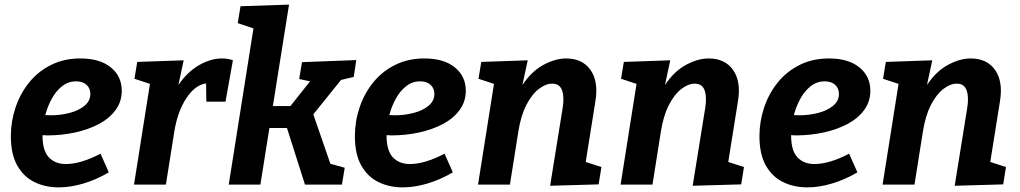

<svg xmlns="http://www.w3.org/2000/svg" viewBox="-20 -799 4414 831"><path d="M234 12Q176 12 129 -11Q82 -34 54.5 -83Q27 -132 27 -210Q27 -274 47.5 -334.5Q68 -395 106.5 -442.5Q145 -490 201 -518Q257 -546 328 -546Q412 -546 459.5 -507.5Q507 -469 507 -406Q507 -359 480 -322.5Q453 -286 407.5 -262Q362 -238 304.5 -225.5Q247 -213 185 -213Q174 -213 164 -214V-213Q164 -147 191.5 -118Q219 -89 265 -89Q297 -89 335.5 -100.5Q374 -112 415 -134L451 -53Q396 -21 340.5 -4.5Q285 12 234 12ZM309 -447Q276 -447 249.5 -426.5Q223 -406 204.5 -372.5Q186 -339 176 -301Q187 -300 200 -300Q241 -300 280.5 -310Q320 -320 345.5 -341Q371 -362 371 -392Q371 -417 354.5 -432Q338 -447 309 -447Z M560 0 629 -436 562 -458 574 -531 775 -538 752 -431Q791 -488 841.5 -517Q892 -546 941 -546Q968 -546 988 -538L956 -359H873L872 -438Q825 -432 786.5 -374Q748 -316 734 -227L698 0Z M970 0 1077 -676 1009 -699 1021 -772 1231 -779 1161 -340H1237L1322 -447L1275 -457L1287 -530L1522 -539L1511 -466L1456 -453L1336 -304L1410 -90L1472 -73L1460 0H1300L1222 -245H1146L1107 0Z M1723 12Q1665 12 1618 -11Q1571 -34 1543.5 -83Q1516 -132 1516 -210Q1516 -274 1536.5 -334.5Q1557 -395 1595.5 -442.5Q1634 -490 1690 -518Q1746 -546 1817 -546Q1901 -546 1948.5 -507.5Q1996 -469 1996 -406Q1996 -359 1969 -322.5Q1942 -286 1896.5 -262Q1851 -238 1793.5 -225.5Q1736 -213 1674 -213Q1663 -213 1653 -214V-213Q1653 -147 1680.5 -118Q1708 -89 1754 -89Q1786 -89 1824.5 -100.5Q1863 -112 1904 -134L1940 -53Q1885 -21 1829.5 -4.5Q1774 12 1723 12ZM1798 -447Q1765 -447 1738.5 -426.5Q1712 -406 1693.5 -372.5Q1675 -339 1665 -301Q1676 -300 1689 -300Q1730 -300 1769.5 -310Q1809 -320 1834.5 -341Q1860 -362 1860 -392Q1860 -417 1843.5 -432Q1827 -447 1798 -447Z M2361 5 2415 -330Q2423 -377 2413 -407Q2403 -437 2370 -437Q2342 -437 2312 -414Q2282 -391 2258 -344.5Q2234 -298 2223 -227L2187 0H2049L2118 -436L2051 -458L2063 -531L2264 -538L2241 -431Q2281 -491 2332.5 -518.5Q2384 -546 2430 -546Q2501 -546 2536 -496Q2571 -446 2557 -361L2515 -98L2583 -76L2571 -1Z M2978 5 3032 -330Q3040 -377 3030 -407Q3020 -437 2987 -437Q2959 -437 2929 -414Q2899 -391 2875 -344.5Q2851 -298 2840 -227L2804 0H2666L2735 -436L2668 -458L2680 -531L2881 -538L2858 -431Q2898 -491 2949.5 -518.5Q3001 -546 3047 -546Q3118 -546 3153 -496Q3188 -446 3174 -361L3132 -98L3200 -76L3188 -1Z M3474 12Q3416 12 3369 -11Q3322 -34 3294.5 -83Q3267 -132 3267 -210Q3267 -274 3287.5 -334.5Q3308 -395 3346.5 -442.5Q3385 -490 3441 -518Q3497 -546 3568 -546Q3652 -546 3699.5 -507.5Q3747 -469 3747 -406Q3747 -359 3720 -322.5Q3693 -286 3647.5 -262Q3602 -238 3544.5 -225.5Q3487 -213 3425 -213Q3414 -213 3404 -214V-213Q3404 -147 3431.5 -118Q3459 -89 3505 -89Q3537 -89 3575.5 -100.5Q3614 -112 3655 -134L3691 -53Q3636 -21 3580.5 -4.5Q3525 12 3474 12ZM3549 -447Q3516 -447 3489.5 -426.5Q3463 -406 3444.5 -372.5Q3426 -339 3416 -301Q3427 -300 3440 -300Q3481 -300 3520.5 -310Q3560 -320 3585.5 -341Q3611 -362 3611 -392Q3611 -417 3594.5 -432Q3578 -447 3549 -447Z M4112 5 4166 -330Q4174 -377 4164 -407Q4154 -437 4121 -437Q4093 -437 4063 -414Q4033 -391 4009 -344.5Q3985 -298 3974 -227L3938 0H3800L3869 -436L3802 -458L3814 -531L4015 -538L3992 -431Q4032 -491 4083.5 -518.5Q4135 -546 4181 -546Q4252 -546 4287 -496Q4322 -446 4308 -361L4266 -98L4334 -76L4322 -1Z"/></svg>

Font: Bitter
Style: Bold Italic
Weight: 700
Italic angle: -9°
Designer: Sol Matas, and Bitter project Authors
Foundry: Sol Matas
Version: Version 2.001